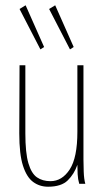

<svg xmlns="http://www.w3.org/2000/svg" viewBox="-20 -696 390 727"><path d="M162 11Q130 11 105.5 -7Q81 -25 67 -68.5Q53 -112 53 -191L54 -449H76V-191Q76 -117 87.5 -78Q99 -39 120 -24.5Q141 -10 171 -10Q215 -10 244 -54.5Q273 -99 273 -197V-449H296V-92Q296 -74 297 -46Q298 -18 303 0H280Q275 -17 274 -36.5Q273 -56 273 -72Q261 -37 236.5 -13Q212 11 162 11ZM133 -509 54 -662 77 -676 147 -518ZM245 -509 166 -662 189 -676 259 -518Z"/></svg>

Font: Inconsolata ExtraCondensed ExtraLight
Style: Regular
Weight: 200
Width: 2
Monospace: yes
Designer: Raph Levien, Cyreal, Brenton Simpson
Foundry: Raph Levien, Cyreal, Google
Version: Version 3.001; ttfautohint (v1.8.2.53-6de2)